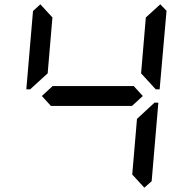

<svg xmlns="http://www.w3.org/2000/svg" viewBox="-20 -945 856 890"><path d="M134 -544 120 -531H102L133 -894L167 -925L223 -864L201 -605ZM600 -546 642 -500 592 -454H216L174 -500L224 -546ZM723 -925 752 -895 720 -531H702L690 -544L634 -605L656 -864ZM682 -456 696 -469H714L683 -105L649 -75L593 -136L615 -394Z"/></svg>

Font: DSEG7 Classic Mini
Style: Italic
Weight: 400
Italic angle: -5°
Designer: Keshikan(Twitter:@keshinomi_88pro)
Version: Version 0.46